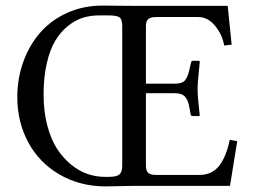

<svg xmlns="http://www.w3.org/2000/svg" viewBox="-20 -666 909 688"><path d="M356 -32.2H369.1Q397.9 -32.2 408 -41Q418 -49.8 418 -71.8V-574.2Q418 -596.7 408.2 -603.8Q398.4 -610.8 369.1 -610.8H334Q303.7 -610.8 276.1 -602.1Q248.5 -593.3 222.7 -572.3Q196.8 -551.3 177.7 -519.5Q158.7 -487.8 147.5 -438.5Q136.2 -389.2 136.2 -327.1Q136.2 -267.1 149.2 -217.3Q162.1 -167.5 183.8 -133.8Q205.6 -100.1 234.1 -76.7Q262.7 -53.2 293.5 -42.7Q324.2 -32.2 356 -32.2ZM502.9 -366.2H606Q631.3 -366.2 641.4 -376.5Q651.4 -386.7 657.2 -410.2Q658.2 -415 660.6 -425Q663.1 -435.1 664.1 -439.9Q664.1 -441.9 666 -445.8Q668.5 -448.2 670.9 -448.2H692.9Q695.8 -448.2 695.8 -443.8Q695.3 -433.1 691.7 -400.6Q688 -368.2 688 -349.1Q688 -333.5 689.2 -317.9Q690.4 -302.2 692.6 -282.2Q694.8 -262.2 695.8 -252.9L693.8 -250H670.9Q668.9 -250 665 -252Q663.1 -253.9 663.1 -256.8Q662.1 -261.7 660.2 -272.5Q658.2 -283.2 657.2 -288.1Q652.3 -310.5 641.4 -321.3Q630.4 -332 606 -332H502.9V-71.8Q502.9 -52.7 512 -45.9Q521 -39.1 539.1 -39.1H693.8Q739.7 -39.1 765.4 -72Q791 -105 803.2 -165Q807.6 -164.1 816.7 -162.6Q825.7 -161.1 830.1 -160.2Q825.7 -133.8 817.1 -80.3Q808.6 -26.9 804.2 0H460L357.9 2Q265.6 1.5 193.1 -40.8Q120.6 -83 81.3 -155.8Q42 -228.5 42 -317.9Q42 -385.3 63.7 -445.1Q85.4 -504.9 124.5 -549.6Q163.6 -594.2 221.2 -620.1Q278.8 -646 347.2 -646H352.1Q358.9 -646 399.4 -645.5Q439.9 -645 460.9 -645H795.9Q798.3 -622.1 803 -575.4Q807.6 -528.8 810.1 -505.9L783.2 -502.9Q777.3 -540 751.5 -572.5Q725.6 -605 689.9 -605H539.1Q520.5 -605 511.7 -597.9Q502.9 -590.8 502.9 -573.2Z"/></svg>

Font: Common Serif
Style: Regular
Weight: 400
Designer: Philipp H. Poll, Khaled Hosny
Foundry: Stefan Peev, Context Ltd.
Version: Version 1.026